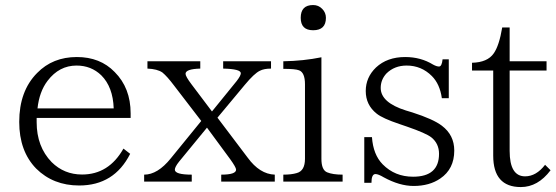

<svg xmlns="http://www.w3.org/2000/svg" viewBox="-20 -738 2228 770"><path d="M503.9 -265.1H127V-248Q127 -149.9 187 -87.9Q237.3 -38.1 309.1 -38.1Q416.5 -38.1 475.1 -142.1L502 -121.1Q438 5.9 297.4 5.9Q193.4 5.9 125 -62Q57.1 -131.8 57.1 -249Q57.1 -373 128.9 -445.3Q191.4 -509.3 288.1 -509.3Q381.8 -509.3 439.9 -449.2Q503.9 -385.3 503.9 -283.2ZM436 -303.2Q433.1 -389.2 386.2 -436Q345.7 -475.1 287.1 -475.1Q217.3 -475.1 170.9 -414.1Q137.7 -370.6 130.4 -303.2Z M1082 -9.8H867.2V-37.6Q926.8 -37.6 926.8 -57.6Q926.8 -66.9 902.8 -100.1L810.1 -226.1L698.2 -89.8Q681.2 -68.4 681.2 -57.6Q681.2 -37.6 749 -37.6V-9.8H558.1V-37.6Q612.3 -37.6 665 -103L787.1 -252.9L677.2 -396Q650.4 -431.6 631.3 -447.3Q610.8 -461.4 571.3 -462.9V-492.2H783.2V-462.9Q724.1 -461.4 724.1 -441.9Q724.1 -431.6 748 -399.9L830.1 -291L929.2 -413.1Q945.8 -434.6 945.8 -444.3Q945.8 -461.4 875 -462.9V-492.2H1066.9V-462.9Q1038.6 -462.9 1022 -454.1Q1000 -443.8 961.9 -397.9L852.1 -266.1L973.1 -106Q1021.5 -39.6 1082 -37.6Z M1235.8 -717.8Q1257.3 -717.8 1272 -702.6Q1287.1 -687.5 1287.1 -666.5Q1287.1 -616.7 1235.8 -616.7Q1186 -616.7 1186 -666.5Q1186 -717.8 1235.8 -717.8ZM1354 -9.8H1116.2V-37.6Q1148.9 -37.6 1169.9 -43.9Q1203.1 -52.7 1203.1 -101.1V-399.9Q1203.1 -447.3 1179.2 -456.1Q1164.1 -461.9 1116.2 -461.9V-492.2Q1197.8 -493.7 1269 -508.3V-101.1Q1269 -56.2 1292 -46.9Q1314.5 -37.6 1354 -37.6Z M1752 -344.2Q1744.1 -400.9 1711.9 -433.1Q1669.9 -475.1 1610.8 -475.1Q1562 -475.1 1529.8 -443.4Q1506.8 -418.5 1506.8 -385.3Q1506.8 -326.7 1607.9 -294.9L1633.8 -287.1Q1717.3 -260.3 1752 -233.9Q1801.8 -196.3 1801.8 -134.3Q1801.8 -60.1 1745.6 -22Q1702.1 7.8 1638.7 7.8Q1582.5 7.8 1519 -26.9Q1497.1 -40 1485.8 -40Q1469.7 -40 1469.7 -4.9H1440.9V-188H1471.7Q1476.6 -117.7 1514.6 -79.1Q1563.5 -29.3 1636.7 -29.3Q1740.7 -29.3 1740.7 -121.1Q1740.7 -162.1 1710 -187Q1689 -203.6 1612.8 -230L1583 -240.2Q1514.2 -263.2 1490.7 -282.2Q1446.8 -316.9 1446.8 -373Q1446.8 -427.7 1487.8 -467.3Q1532.7 -509.3 1605 -509.3Q1667.5 -509.3 1716.8 -479Q1731 -471.2 1740.7 -471.2Q1752 -471.2 1754.9 -500H1779.8V-344.2Z M2188 -55.2Q2137.2 12.2 2068.8 12.2Q1958 12.2 1958 -113.8V-455.1H1873V-486.3Q1935.1 -487.8 1960 -523.9Q1981.9 -554.7 1994.1 -627.9H2023.9V-492.2H2171.9V-455.1H2023.9V-132.8Q2023.9 -30.8 2085.9 -30.8Q2130.4 -30.8 2166 -77.1Z"/></svg>

Font: I.Ming
Style: Regular
Weight: 400
Designer: Ichiten Fonts Project
Version: Version 6.11; Dec 27, 2019